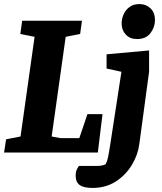

<svg xmlns="http://www.w3.org/2000/svg" viewBox="-34 -750 795 944"><path d="M-14 0 -4 -65 67 -79 136 -569 66 -583 75 -648H369L360 -583L289 -569L220 -79L263 -71H356L396 -189H470L447 0ZM421 174Q377 174 357.5 159.5Q338 145 338 114Q338 92 346.5 78Q355 64 354 66H439Q460 66 472.5 62.5Q485 59 486 56Q493 43 497.5 21.5Q502 0 510 -52L563 -397L490 -413V-483L699 -502V-397L651 -42Q644 12 614 61.5Q584 111 535 142.5Q486 174 421 174ZM639 -558Q605 -558 584.5 -580Q564 -602 564 -634Q564 -657 573.5 -679Q583 -701 602.5 -715.5Q622 -730 652 -730Q684 -730 706 -709Q728 -688 728 -651Q728 -617 706 -587.5Q684 -558 639 -558Z"/></svg>

Font: Faustina Light ExtraBold
Style: Italic
Weight: 800
Italic angle: -8°
Version: Version 1.200